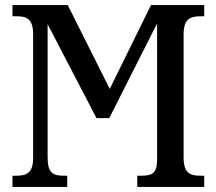

<svg xmlns="http://www.w3.org/2000/svg" viewBox="-20 -734 850 754"><path d="M29 0H244V-44H230C187 -44 167 -55 167 -117V-639L359 -270H409L597 -642V-108C597 -54 578 -44 535 -44H519V0H782V-44H767C725 -44 701 -55 701 -117V-598C701 -660 727 -670 767 -670H782V-714H573L411 -385L246 -714H29V-670H46C85 -670 110 -659 110 -601V-112C110 -54 83 -44 44 -44H29Z"/></svg>

Font: Noto Serif Condensed Medium
Style: Regular
Weight: 500
Width: 3
Designer: Monotype Design Team
Foundry: Monotype Imaging Inc.
Version: Version 2.015